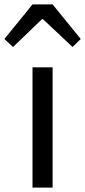

<svg xmlns="http://www.w3.org/2000/svg" viewBox="-55 -847 385 867"><path d="M91.8 0V-543H182.6V0ZM-35.2 -670.9 91.8 -827.1H182.6L309.6 -670.9L272.5 -634.8L138.7 -760.7H134.8L3.9 -634.8Z"/></svg>

Font: GenYoGothic TW TTF Regular
Style: Regular
Weight: 400
Version: Version 1.300